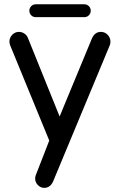

<svg xmlns="http://www.w3.org/2000/svg" viewBox="-20 -654 564 904"><path d="M118.2 -603.5Q118.2 -616.2 127 -625Q135.7 -633.8 148.4 -633.8H377Q389.6 -633.8 398.4 -625Q407.2 -616.2 407.2 -603.5Q407.2 -590.8 398.4 -582Q389.6 -573.2 377 -573.2H148.4Q135.7 -573.2 127 -582Q118.2 -590.8 118.2 -603.5ZM145.5 186.5Q145.5 178.7 148.4 170.9L211.9 7.8L28.3 -439.5Q24.4 -449.2 24.4 -458Q24.4 -476.6 37.6 -490.2Q50.8 -503.9 69.3 -503.9Q83 -503.9 94.7 -496.1Q106.4 -488.3 111.3 -475.6L260.7 -105.5L413.1 -473.6Q426.8 -503.9 455.1 -503.9Q473.6 -503.9 486.8 -490.2Q500 -476.6 500 -458Q500 -449.2 497.1 -441.4L230.5 199.2Q216.8 230.5 188.5 230.5Q170.9 230.5 158.2 217.3Q145.5 204.1 145.5 186.5Z"/></svg>

Font: jf-openhuninn-1.0
Style: Regular
Weight: 400
Designer: [Kosugi Maru]
      Designed by Motoya company      

      [Varela Round]
      Joe Prince(Latin component); Avraham Co
Foundry: justfont CO.,LTD.
Version: 1.0